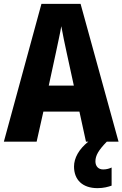

<svg xmlns="http://www.w3.org/2000/svg" viewBox="-20 -735 635 996"><path d="M426 0H438C389 39 364 85 364 129C364 197 407 241 486 241C518 241 542 234 559 228V134C548 139 534 144 515 144C490 144 475 127 475 102C475 72 491 44 534 0H595L398 -715H195L0 0H170L205 -156H392ZM326 -461 363 -291H233L270 -462C278 -501 292 -563 298 -599C305 -559 316 -507 326 -461Z"/></svg>

Font: Noto Sans Gurmukhi Condensed ExtraBold
Style: Regular
Weight: 800
Width: 3
Designer: Jelle Bosma - Monotype Design Team
Foundry: Monotype Imaging Inc.
Version: Version 2.004